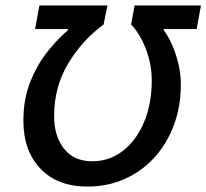

<svg xmlns="http://www.w3.org/2000/svg" viewBox="-20 -674 759 706"><path d="M719 -654 703 -567H582V-563Q597 -544 611.5 -512Q626 -480 635.5 -441.5Q645 -403 645 -364Q645 -282 619 -213Q593 -144 546.5 -93.5Q500 -43 437.5 -15.5Q375 12 302 12Q191 12 128.5 -54Q66 -120 66 -230Q66 -310 91.5 -373.5Q117 -437 155 -484.5Q193 -532 230 -563V-567H109L125 -654H375L361 -584Q282 -526 230.5 -440Q179 -354 179 -247Q179 -173 215.5 -127Q252 -81 319 -81Q382 -81 431.5 -119Q481 -157 509.5 -224.5Q538 -292 538 -378Q538 -437 516.5 -493.5Q495 -550 462 -584L475 -654Z"/></svg>

Font: Source Sans 3 Semibold
Style: Italic
Weight: 600
Italic angle: -11°
Designer: Paul D. Hunt
Foundry: Adobe
Version: Version 3.052;hotconv 1.1.0;makeotfexe 2.6.0